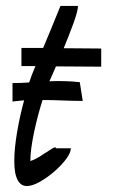

<svg xmlns="http://www.w3.org/2000/svg" viewBox="-20 -614 380 645"><path d="M318 -451H320V-390H318Q284 -390 245.5 -390.5Q207 -391 168 -391Q162 -376 157 -365.5Q152 -355 150 -350Q148 -346 146 -341Q170 -342 195 -341.5Q220 -341 248 -338L258 -275Q223 -275 190 -276.5Q157 -278 123 -278Q106 -225 94 -167.5Q82 -110 82 -73Q98 -78 118 -91Q138 -104 153 -113.5Q168 -123 168 -116H218Q218 -101 202 -79.5Q186 -58 161.5 -37Q137 -16 112.5 -2.5Q88 11 70 11Q40 11 31 -34Q28 -51 28 -73Q28 -115 37.5 -170.5Q47 -226 61 -277Q41 -275 22 -273V-335Q37 -335 51 -335.5Q65 -336 78 -337Q87 -364 95 -382Q96 -385 99 -392Q74 -392 54 -392H52V-453H54Q71 -453 88.5 -453Q106 -453 125 -453Q138 -483 151 -515.5Q164 -548 173.5 -570.5Q183 -593 183 -594H242Q242 -578 227 -536.5Q212 -495 194 -452Q227 -452 258.5 -451.5Q290 -451 318 -451Z"/></svg>

Font: Syne
Style: Italic
Weight: 400
Italic angle: -9°
Designer: Lucas Descroix
Foundry: Bonjour Monde
Version: Version 2.000; ttfautohint (v1.8.3)